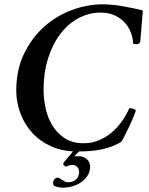

<svg xmlns="http://www.w3.org/2000/svg" viewBox="-20 -692 689 886"><path d="M315 69Q306 69 299.5 71Q293 73 284 77Q282 77 276 71.5Q270 66 272 62Q276 54 289.5 39.5Q303 25 320 2H349L323 29H346Q365 29 380.5 42.5Q396 56 396 77Q396 98 385.5 116Q375 134 357 147Q339 160 316.5 167Q294 174 270 174Q260 174 246.5 171Q233 168 228 164Q225 160 225 151Q226 141 232 134.5Q238 128 245 128Q251 128 256.5 131.5Q262 135 267 138.5Q272 142 279 145.5Q286 149 295 149Q317 149 331 136Q345 123 345 103Q345 86 335.5 77.5Q326 69 315 69ZM453 -672Q498 -672 548 -663Q598 -654 639 -644Q639 -637 637 -615.5Q635 -594 633 -570Q631 -546 629.5 -525.5Q628 -505 627 -498Q626 -494 621 -491Q616 -488 610 -488Q606 -488 602 -488.5Q598 -489 594 -492Q594 -514 585 -539Q576 -564 558 -585Q540 -606 511.5 -620Q483 -634 444 -634Q391 -634 343 -608.5Q295 -583 259 -536Q223 -489 202 -423Q181 -357 181 -277Q181 -238 190 -194.5Q199 -151 220.5 -115Q242 -79 277.5 -55Q313 -31 365 -31Q403 -31 435 -44Q467 -57 494 -79.5Q521 -102 542 -131.5Q563 -161 577 -193Q587 -193 595.5 -190Q604 -187 607 -183Q606 -178 597 -155.5Q588 -133 576 -107.5Q564 -82 553 -60.5Q542 -39 536 -35Q494 -12 448.5 -2.5Q403 7 337 7Q268 7 215.5 -17Q163 -41 127.5 -80.5Q92 -120 73.5 -170.5Q55 -221 55 -274Q55 -369 90.5 -443Q126 -517 183 -568Q240 -619 311 -645.5Q382 -672 453 -672Z"/></svg>

Font: Vermiglione SemiBold
Style: Italic
Weight: 600
Italic angle: -11°
Version: Version 1.000